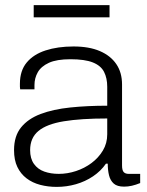

<svg xmlns="http://www.w3.org/2000/svg" viewBox="-20 -720 574 752"><path d="M202 12Q168 12 137.5 4Q107 -4 84 -21.5Q61 -39 48 -66Q35 -93 35 -132Q35 -187 62.5 -221Q90 -255 139 -273.5Q188 -292 255 -299Q322 -306 400 -306V-380Q400 -414 387.5 -438.5Q375 -463 343.5 -475.5Q312 -488 256 -488Q202 -488 171.5 -474Q141 -460 128 -437Q115 -414 115 -387V-370H59Q58 -375 58 -380Q58 -385 58 -392Q58 -443 84.5 -475Q111 -507 158.5 -522.5Q206 -538 268 -538Q329 -538 371 -520Q413 -502 435.5 -469Q458 -436 458 -389V-72Q458 -53 464.5 -46Q471 -39 484 -39H529V-3Q512 4 496.5 7.5Q481 11 466 11Q439 11 425.5 -1Q412 -13 407 -33.5Q402 -54 402 -79H395Q375 -50 344.5 -29.5Q314 -9 277.5 1.5Q241 12 202 12ZM210 -39Q244 -39 277.5 -50Q311 -61 338.5 -81.5Q366 -102 383 -130.5Q400 -159 400 -194V-256Q297 -256 230 -245Q163 -234 130.5 -207Q98 -180 98 -132Q98 -99 113 -78Q128 -57 153.5 -48Q179 -39 210 -39ZM112 -652V-700H409V-652Z"/></svg>

Font: Archivo SemiBold ExtraLight
Style: Regular
Weight: 250
Version: Version 2.001